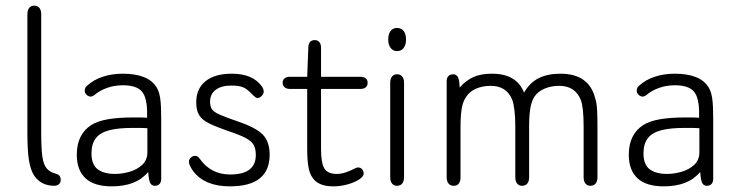

<svg xmlns="http://www.w3.org/2000/svg" viewBox="-20 -650 2616 680"><path d="M172 8Q182 8 188.5 2.5Q195 -3 195 -12Q195 -22 190.5 -27.5Q186 -33 177 -35Q157 -40 145.5 -53.5Q134 -67 130 -95.5Q126 -124 126 -176V-599Q126 -614 119.5 -622Q113 -630 101 -630Q90 -630 83.5 -622Q77 -614 77 -599V-178Q77 -117 82.5 -82.5Q88 -48 101 -28Q126 8 172 8Z M501 -233Q488 -234 479.5 -234Q471 -234 465.5 -234Q460 -234 453 -234Q398 -234 361.5 -227.5Q325 -221 303 -207Q252 -174 252 -102Q252 -47 283 -18.5Q314 10 375 10Q419 10 451 -2.5Q483 -15 505 -41Q507 -10 512.5 -1Q518 8 528 8Q539 8 545 1.5Q551 -5 551 -17V-226Q551 -277 547.5 -301Q544 -325 535 -340Q520 -365 489.5 -377Q459 -389 415 -389Q377 -389 344.5 -378.5Q312 -368 288 -346Q280 -340 280 -329Q280 -321 286.5 -314.5Q293 -308 301 -308Q308 -308 315 -314Q334 -330 360 -339Q386 -348 415 -348Q463 -348 482 -326.5Q501 -305 501 -250ZM502 -196V-111Q502 -83 483.5 -66Q465 -49 438.5 -41.5Q412 -34 388 -34Q348 -34 326 -50.5Q304 -67 304 -107Q304 -140 319 -160Q334 -180 366 -188.5Q398 -197 451 -197Q463 -197 476.5 -197Q490 -197 502 -196Z M794 10Q935 10 935 -102Q935 -148 911 -173Q887 -198 822 -220Q778 -235 757 -244.5Q736 -254 730 -264Q724 -274 724 -290Q724 -317 744 -332Q764 -347 800 -347Q828 -347 843 -340Q858 -333 877 -312Q883 -307 885.5 -305Q888 -303 892 -303Q900 -303 907 -310.5Q914 -318 914 -326Q914 -334 908 -343Q876 -389 801 -389Q741 -389 708 -362.5Q675 -336 675 -287Q675 -259 685.5 -242Q696 -225 720.5 -213Q745 -201 785 -187Q828 -173 849.5 -161.5Q871 -150 878.5 -136.5Q886 -123 886 -101Q886 -32 795 -32Q761 -32 734 -46Q707 -60 688 -87Q684 -93 680 -95.5Q676 -98 671 -98Q662 -98 655.5 -91.5Q649 -85 649 -77Q649 -66 664 -44Q705 10 794 10Z M1068 -335V-121Q1068 -86 1072 -61Q1076 -36 1086 -22Q1106 10 1160 10Q1186 10 1211 3Q1236 -4 1252 -14.5Q1268 -25 1268 -35Q1268 -44 1262.5 -50.5Q1257 -57 1248 -57Q1246 -57 1244 -56.5Q1242 -56 1240 -55Q1221 -45 1204.5 -39.5Q1188 -34 1173 -34Q1141 -34 1129 -53Q1117 -72 1117 -123V-335H1256Q1269 -335 1275.5 -341Q1282 -347 1282 -356Q1282 -367 1275.5 -372.5Q1269 -378 1256 -378H1117V-481Q1117 -494 1111 -501Q1105 -508 1095 -508Q1073 -508 1072 -482L1068 -378H1006Q995 -378 988 -372.5Q981 -367 981 -357Q981 -347 988 -341Q995 -335 1006 -335Z M1386 -551Q1372 -551 1363.5 -540.5Q1355 -530 1355 -510Q1355 -491 1363.5 -480Q1372 -469 1386 -469Q1401 -469 1409.5 -480Q1418 -491 1418 -510Q1418 -530 1409.5 -540.5Q1401 -551 1386 -551ZM1362 -22Q1362 -8 1368.5 0Q1375 8 1386 8Q1398 8 1404.5 0Q1411 -8 1411 -22V-357Q1411 -371 1404.5 -379Q1398 -387 1386 -387Q1375 -387 1368.5 -379Q1362 -371 1362 -357Z M1608 -340Q1607 -371 1600.5 -379Q1594 -387 1586 -387Q1575 -387 1568.5 -381Q1562 -375 1562 -362V-22Q1562 -8 1568.5 0Q1575 8 1587 8Q1599 8 1605 0Q1611 -8 1611 -22V-199Q1611 -242 1615.5 -267Q1620 -292 1631 -307Q1643 -326 1666 -336Q1689 -346 1718 -346Q1774 -346 1794 -297Q1799 -284 1802 -260Q1805 -236 1805 -202V-22Q1805 -8 1811.5 0Q1818 8 1829 8Q1841 8 1847.5 0Q1854 -8 1854 -22V-202Q1854 -243 1858.5 -268Q1863 -293 1873 -308Q1885 -326 1908.5 -336Q1932 -346 1960 -346Q1989 -346 2008 -333.5Q2027 -321 2037 -296Q2047 -270 2047 -202V-22Q2047 -8 2053.5 0Q2060 8 2071 8Q2083 8 2089.5 0Q2096 -8 2096 -22V-206Q2096 -241 2094.5 -264Q2093 -287 2088 -302Q2066 -389 1965 -389Q1919 -389 1887.5 -373Q1856 -357 1836 -322Q1810 -389 1722 -389Q1683 -389 1656.5 -377Q1630 -365 1608 -340Z M2456 -233Q2443 -234 2434.5 -234Q2426 -234 2420.5 -234Q2415 -234 2408 -234Q2353 -234 2316.5 -227.5Q2280 -221 2258 -207Q2207 -174 2207 -102Q2207 -47 2238 -18.5Q2269 10 2330 10Q2374 10 2406 -2.5Q2438 -15 2460 -41Q2462 -10 2467.5 -1Q2473 8 2483 8Q2494 8 2500 1.5Q2506 -5 2506 -17V-226Q2506 -277 2502.5 -301Q2499 -325 2490 -340Q2475 -365 2444.5 -377Q2414 -389 2370 -389Q2332 -389 2299.5 -378.5Q2267 -368 2243 -346Q2235 -340 2235 -329Q2235 -321 2241.5 -314.5Q2248 -308 2256 -308Q2263 -308 2270 -314Q2289 -330 2315 -339Q2341 -348 2370 -348Q2418 -348 2437 -326.5Q2456 -305 2456 -250ZM2457 -196V-111Q2457 -83 2438.5 -66Q2420 -49 2393.5 -41.5Q2367 -34 2343 -34Q2303 -34 2281 -50.5Q2259 -67 2259 -107Q2259 -140 2274 -160Q2289 -180 2321 -188.5Q2353 -197 2406 -197Q2418 -197 2431.5 -197Q2445 -197 2457 -196Z"/></svg>

Font: Beiruti Light
Style: Regular
Weight: 300
Designer: Arlette Boutros
Foundry: Boutros
Version: Version 1.41